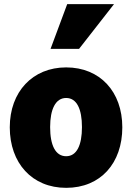

<svg xmlns="http://www.w3.org/2000/svg" viewBox="-20 -878 643 923"><path d="M568 -266C568 -94 464 25 298 25C134 25 27 -94 27 -266C27 -437 137 -554 298 -554C461 -554 568 -437 568 -266ZM374 -267C374 -354 349 -407 298 -407C247 -407 221 -353 221 -267C221 -179 247 -127 298 -127C349 -127 374 -180 374 -267ZM360 -643H223L303 -858H528Z"/></svg>

Font: Repo Black
Style: Regular
Weight: 900
Designer: Stefan Peev
Foundry: Context Ltd
Version: Version 1.502